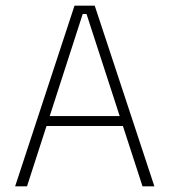

<svg xmlns="http://www.w3.org/2000/svg" viewBox="-20 -659 600 679"><path d="M33.5 0 243.5 -639H315L526 0H484L286 -609.5H272.5L75.5 0ZM133 -213.5V-248.5H426V-213.5Z"/></svg>

Font: Anek Latin ExtraLight
Style: Regular
Weight: 250
Designer: Yesha Goshar
Foundry: Ek Type
Version: Version 1.003